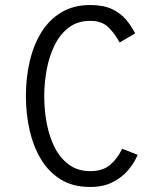

<svg xmlns="http://www.w3.org/2000/svg" viewBox="-20 -732 656 764"><path d="M339 12Q270 12 221.2 -18.2Q172.5 -48.5 142 -100.2Q111.5 -152 97.2 -216.8Q83 -281.5 83 -350Q83 -421.5 98 -486.8Q113 -552 144.2 -602.8Q175.5 -653.5 224 -682.8Q272.5 -712 339 -712Q391.5 -712 425.8 -695.8Q460 -679.5 481.8 -653.5Q503.5 -627.5 518 -599L456 -563Q438 -597 411.8 -623Q385.5 -649 339 -649Q288.5 -649 253.5 -622.2Q218.5 -595.5 197 -551.5Q175.5 -507.5 165.8 -454.8Q156 -402 156 -350Q156 -292.5 166.5 -238.8Q177 -185 199 -142.8Q221 -100.5 255.8 -75.8Q290.5 -51 339 -51Q388.5 -51 418 -75.8Q447.5 -100.5 466 -140L528 -116Q514.5 -84 489.8 -54.8Q465 -25.5 427.5 -6.8Q390 12 339 12Z"/></svg>

Font: Overpass Mono Light Light
Style: Regular
Weight: 300
Monospace: yes
Version: Version 4.000